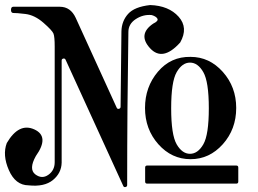

<svg xmlns="http://www.w3.org/2000/svg" viewBox="-30 -735 1030 767"><path d="M731.4 -507.8Q806.6 -507.8 860.1 -447.8Q913.6 -387.7 913.6 -303.7Q913.6 -218.8 860.1 -158.9Q806.6 -99.1 731.4 -99.1Q655.8 -99.1 602.5 -158.9Q549.3 -218.8 549.3 -303.7Q549.3 -387.7 600.8 -448.5Q652.3 -509.3 731.4 -507.8ZM216.3 -493.2V-85Q215.3 -43.5 181.2 -15.6Q147 12.2 84 5.4Q31.7 4.9 5.4 -55.4Q-21 -115.7 -2.9 -163.6Q45.4 -246.1 107.2 -218Q168.9 -189.9 113.3 -111.8Q84 -59.6 110.8 -38.6Q137.2 -18.6 162.8 -36.4Q188.5 -54.2 188.5 -86.9V-549.3Q188.5 -588.4 183.6 -600.8Q178.7 -613.3 143.6 -644Q108.4 -674.8 71.3 -679.2Q34.2 -683.6 22.9 -683.1Q13.7 -683.6 13.9 -695.8Q14.2 -708 22.9 -708H209Q252 -708 272.5 -663.6L436 -305.2Q438.5 -298.8 445.1 -300.3Q451.7 -301.8 451.7 -308.6L455.1 -609.9Q456.1 -650.9 481.7 -679.4Q507.3 -708 569.8 -714.8Q644 -712.4 683.6 -668.2Q723.1 -624 689.9 -565.4Q619.6 -487.3 569.3 -542.5Q519 -597.7 582 -640.6Q603.5 -650.9 598.9 -660.2Q594.2 -669.4 576.2 -674.8Q542.5 -678.2 512.7 -658.9Q482.9 -639.6 482.9 -607.4Q480.5 -453.6 479.2 -301Q478 -148.4 478 4.4Q478 10.7 471.4 12.2Q464.8 13.7 462.4 7.8L231.9 -496.6Q229 -502.4 222.7 -501Q216.3 -499.5 216.3 -493.2ZM729 -484.9Q697.8 -484.9 675.8 -446.8Q653.8 -408.7 653.8 -302.5Q653.8 -196.3 675.8 -158.4Q697.8 -120.6 729 -120.6Q760.3 -120.6 782.2 -158.4Q804.2 -196.3 804.2 -302.5Q804.2 -408.7 782.2 -446.8Q760.3 -484.9 729 -484.9ZM557.6 -73.7H914.1Q921.9 -73.7 921.9 -65.4V-9.8Q921.9 -1.5 914.1 -1.5H557.6Q549.8 -1.5 549.8 -9.8V-65.4Q549.8 -73.7 557.6 -73.7Z"/></svg>

Font: Bertholdr Mainzer Fraktur
Style: Regular
Weight: 400
Designer: Peter Wiegel, original typeface by Carl Albert Fahrenwaldt 1901
Foundry: Peter Wiegel
Version: Version 1.000 2010 initial release